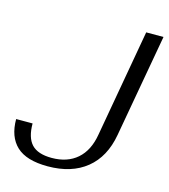

<svg xmlns="http://www.w3.org/2000/svg" viewBox="-107 -785 774 880"><g transform="rotate(15 280.0 -345.0)"><path d="M5 -162H83Q83 -95 112.5 -63.5Q142 -32 208 -32Q282 -32 328.5 -72.5Q375 -113 388 -191L478 -700H560L473 -212Q454 -104 383.5 -47Q313 10 200 10Q99 10 52 -34Q5 -78 5 -162Z"/></g></svg>

Font: Fahkwang Light
Style: Italic
Weight: 300
Italic angle: -10°
Version: Version 1.000; ttfautohint (v1.6)